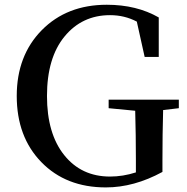

<svg xmlns="http://www.w3.org/2000/svg" viewBox="-20 -775 791 812"><path d="M736.3 -353.5V-317.4L669.9 -309.6Q667 -207 667 -96.7V-47.9Q546.9 17.6 427.7 17.6Q258.8 17.6 154.8 -89.4Q50.8 -196.3 50.8 -369.1Q50.8 -540 156.7 -647.5Q262.7 -754.9 431.6 -754.9Q557.6 -754.9 651.4 -701.2V-534.2H591.8L558.6 -683.6Q506.8 -710.9 445.3 -710.9Q327.1 -710.9 252.9 -620.6Q178.7 -530.3 178.7 -369.1Q178.7 -210 251.5 -119.1Q324.2 -28.3 445.3 -28.3Q500 -28.3 554.7 -45.9V-97.7Q554.7 -203.1 551.8 -306.6L439.5 -317.4V-353.5Z"/></svg>

Font: Bpmf Zihi Serif SemiBold
Style: SemiBold
Weight: 600
Foundry: But Ko
Version: Version 1.320